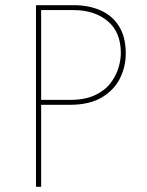

<svg xmlns="http://www.w3.org/2000/svg" viewBox="-20 -722 570 742"><path d="M265 -702Q323 -702 368.5 -682Q414 -662 440 -620.5Q466 -579 466 -515Q466 -464 443.5 -419Q421 -374 373.5 -345.5Q326 -317 250 -317H139V0H119V-702ZM250 -336Q308 -336 346.5 -354Q385 -372 406.5 -400Q428 -428 437.5 -459Q447 -490 447 -517Q447 -598 396 -640.5Q345 -683 264 -683H139V-336Z"/></svg>

Font: Synthetic Thin
Style: Regular
Weight: 100
Designer: Santiago Orozco
Foundry: Typemade
Version: Version 2.000; ttfautohint (v1.8.4.7-5d5b)